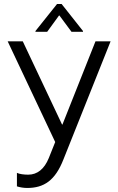

<svg xmlns="http://www.w3.org/2000/svg" viewBox="-20 -725 587 953"><path d="M295 66 529 -520H454L290 -107H288L93 -520H18L254 -20L222 60C200 114 165 142 120 142C99 142 76 139 64 133V200C79 205 98 208 115 208C198 208 254 171 295 66ZM156 -567H214L273 -648H275L335 -567H392V-571L286 -705H263L156 -571Z"/></svg>

Font: Non Bureau Light
Style: Regular
Weight: 300
Designer: Jona Saucedo
Foundry: Non Foundry
Version: Version 1.000;FEAKit 1.0